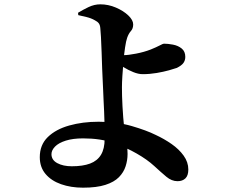

<svg xmlns="http://www.w3.org/2000/svg" viewBox="-20 -813 1040 888"><path d="M364 55Q308 55 262.5 39Q217 23 190.5 -8.5Q164 -40 164 -86Q164 -143 201 -179Q238 -215 300 -232.5Q362 -250 436 -250Q521 -250 589.5 -230Q658 -210 700 -189Q739 -171 773.5 -147Q808 -123 829.5 -93Q851 -63 851 -29Q851 -1 837.5 12Q824 25 801 25Q774 25 749.5 4.5Q725 -16 693 -45.5Q661 -75 612 -103Q565 -130 505.5 -151.5Q446 -173 364 -173Q317 -173 284 -162.5Q251 -152 234.5 -135Q218 -118 218 -100Q218 -73 245 -58.5Q272 -44 312 -44Q363 -44 396.5 -56.5Q430 -69 447 -97Q464 -125 464 -171Q464 -207 463.5 -238.5Q463 -270 461.5 -298Q460 -326 459 -350Q458 -374 457 -396.5Q456 -419 455 -440Q454 -460 452.5 -495.5Q451 -531 450 -570.5Q449 -610 447 -641Q445 -672 444 -682Q443 -697 437 -705Q431 -713 419 -719Q402 -729 379 -734.5Q356 -740 342 -743L341 -754Q362 -767 389 -780Q416 -793 444 -793Q481 -793 516 -778Q551 -763 573.5 -741.5Q596 -720 596 -700Q596 -681 585.5 -669.5Q575 -658 568 -638Q563 -624 558.5 -594Q554 -564 551 -529Q548 -494 546 -462Q544 -430 544 -410Q544 -392 544.5 -369.5Q545 -347 546.5 -321.5Q548 -296 550 -269Q552 -242 556 -216Q561 -183 565.5 -157.5Q570 -132 570 -101Q570 -72 561 -44Q552 -16 530 6.5Q508 29 467.5 42Q427 55 364 55ZM640 -470Q620 -470 596.5 -479.5Q573 -489 552 -502Q531 -515 517 -524L515 -562Q527 -560 536 -559Q545 -558 554 -558Q573 -558 609.5 -565Q646 -572 677 -584Q704 -595 719 -603Q734 -611 738 -611Q757 -611 780.5 -606.5Q804 -602 820.5 -588.5Q837 -575 837 -550Q837 -534 828.5 -522Q820 -510 798 -499Q787 -495 762 -488Q737 -481 705 -475.5Q673 -470 640 -470Z"/></svg>

Font: Noto Serif TC ExtraBold
Style: Regular
Weight: 800
Designer: Ryoko NISHIZUKA 西塚涼子 (kana & ideographs); Frank Grießhammer (Latin, Greek & Cyrillic); Wenlong ZHANG 张文龙 (bopomofo); San
Foundry: Adobe
Version: Version 2.002-H1;hotconv 1.1.0;makeotfexe 2.6.0